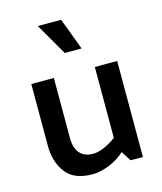

<svg xmlns="http://www.w3.org/2000/svg" viewBox="-114 -834 793 937"><g transform="rotate(-15 282.0 -366.0)"><path d="M166 -750H284L344 -589H259ZM402 -50Q369 -19 323 -0.5Q277 18 238 18Q144 18 103 -37Q62 -92 62 -172V-485H176V-179Q176 -133 198.5 -105.5Q221 -78 266 -78Q292 -78 324 -92Q356 -106 383 -127V-485H496V0H434Z"/></g></svg>

Font: Palanquin SemiBold
Style: Regular
Weight: 600
Designer: Pria Ravichandran
Version: Version 1.0.4